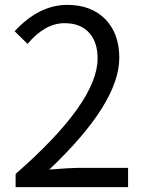

<svg xmlns="http://www.w3.org/2000/svg" viewBox="-20 -767 595 787"><path d="M44 -54Q380 -348 380 -527Q380 -593 347 -631Q311 -672 245 -672Q164 -672 93 -587L40 -639Q140 -747 256 -747Q354 -747 412 -688Q469 -629 469 -530Q469 -344 182 -72Q271 -79 302 -79H505V0H44Z"/></svg>

Font: `nÑOSR
Style: Regular
Weight: 400
Designer: Ryoko NISHIZUKA ¬âXZm¬º[P (kana & ideographs); Paul D. Hunt (Latin, Greek & Cyrillic); Wenlong ZHANG _ e¬á¬ü¬ô (bopomof
Foundry: Adobe Systems Incorporated
Version: Version 1.00 June 24, 2014, initial release